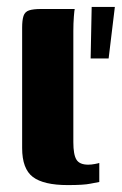

<svg xmlns="http://www.w3.org/2000/svg" viewBox="-20 -531 352 555"><path d="M176 4Q106 4 75 -19.5Q44 -43 44 -103V-451Q44 -473 48 -485Q52 -497 64 -501Q76 -505 99 -505H196Q195 -502 193.5 -483Q192 -464 192 -441V-120Q192 -84 201 -69.5Q210 -55 235 -55Q244 -55 254.5 -57Q265 -59 267 -60V-5Q260 -4 241 0Q222 4 176 4ZM242 -362 245 -511H312L294 -362Z"/></svg>

Font: Genos Thin
Style: Bold
Weight: 700
Version: Version 1.010